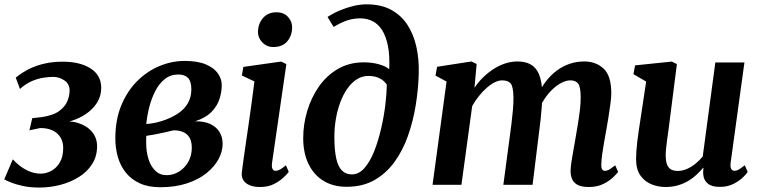

<svg xmlns="http://www.w3.org/2000/svg" viewBox="-26 -851 3500 884"><path d="M155 12.5Q112 12.5 79 5.2Q46 -2 24.2 -11Q2.5 -20 -6.5 -25L33 -117.5Q53 -96 74.2 -81.2Q95.5 -66.5 117.5 -59Q139.5 -51.5 160.5 -51.5Q186.5 -51.5 210.5 -64.5Q234.5 -77.5 249.8 -103.8Q265 -130 265 -170Q265 -197 253 -217.5Q241 -238 217.5 -249.8Q194 -261.5 159.5 -261.5L109.5 -251L122.5 -307L164 -311.5Q217.5 -319 245.5 -339.2Q273.5 -359.5 284 -385Q294.5 -410.5 294.5 -434Q294.5 -464.5 270.5 -480.8Q246.5 -497 219.5 -497Q199.5 -497 174.2 -493.2Q149 -489.5 121.2 -477.8Q93.5 -466 66 -441.5L46.5 -493.5Q75 -517 108.2 -533.5Q141.5 -550 180.2 -558.5Q219 -567 262.5 -567Q342.5 -567 391.2 -535.8Q440 -504.5 440 -446.5Q440 -413 424.8 -385.2Q409.5 -357.5 383 -336.2Q356.5 -315 321.8 -301.2Q287 -287.5 248.5 -283L240 -290Q293.5 -297.5 334.2 -284.5Q375 -271.5 398 -243.5Q421 -215.5 421 -178Q421 -131.5 398.5 -96Q376 -60.5 338 -36.5Q300 -12.5 252.5 0Q205 12.5 155 12.5Z M712 11Q657 11 618 -6.8Q579 -24.5 553.8 -55.8Q528.5 -87 516.8 -127.5Q505 -168 505 -213.5Q505 -299 532.2 -365.2Q559.5 -431.5 605.2 -477.2Q651 -523 708 -546.8Q765 -570.5 824.5 -570.5Q884 -570.5 921.8 -554.5Q959.5 -538.5 977.2 -513Q995 -487.5 995 -459.5Q995 -427.5 984.5 -395Q974 -362.5 947.5 -335.5Q921 -308.5 872.5 -292.5Q915 -293 942.8 -279.8Q970.5 -266.5 984.8 -243Q999 -219.5 999 -188.5Q999 -153.5 980.2 -118.5Q961.5 -83.5 925 -54Q888.5 -24.5 834.8 -6.8Q781 11 712 11ZM741 -44.5Q771.5 -44.5 798 -60.8Q824.5 -77 840.8 -105.8Q857 -134.5 857 -170.5Q857 -201 846 -218.5Q835 -236 816.2 -243.5Q797.5 -251 773.5 -251Q766.5 -250 757.2 -247.5Q748 -245 737.5 -242.5Q727 -240 715.5 -238Q699.5 -234.5 682.8 -231.2Q666 -228 647.5 -225.5Q647 -217.5 647 -209.5Q647 -201.5 647 -194Q647 -153 657.5 -119.2Q668 -85.5 689 -65Q710 -44.5 741 -44.5ZM647.5 -280Q660.5 -281 672.5 -282.8Q684.5 -284.5 696.5 -287.5Q708.5 -290.5 721.5 -294.5Q764 -308.5 794 -328.8Q824 -349 839.5 -376.8Q855 -404.5 855 -440Q855 -475.5 840 -491.8Q825 -508 795 -508Q759 -508 732.5 -486.8Q706 -465.5 688.5 -431Q671 -396.5 661 -356.8Q651 -317 647.5 -280Z M1171.5 10Q1142.5 10 1122.8 1.5Q1103 -7 1094 -22.2Q1085 -37.5 1087.5 -58.5Q1090 -81 1094.8 -113.5Q1099.5 -146 1105.2 -186.5Q1111 -227 1118 -274Q1125 -321 1131.8 -372Q1138.5 -423 1145.5 -476L1087.5 -503.5L1094.5 -543L1268 -567.5L1292.5 -556L1226.5 -101Q1224 -83 1228.5 -73.8Q1233 -64.5 1243 -64.5Q1252 -64.5 1262.8 -70.2Q1273.5 -76 1290.5 -90L1303.5 -59.5Q1298 -52 1281.2 -35.5Q1264.5 -19 1237 -4.5Q1209.5 10 1171.5 10ZM1231.5 -634.5Q1202 -634.5 1181.2 -656.5Q1160.5 -678.5 1162 -708Q1163.5 -744.5 1186.2 -769.5Q1209 -794.5 1247.5 -794.5Q1280.5 -794.5 1300 -773.2Q1319.5 -752 1319 -724.5Q1318.5 -686.5 1296.5 -660.5Q1274.5 -634.5 1231.5 -634.5Z M1570 9Q1508 9 1463.2 -18.5Q1418.5 -46 1394.2 -96.5Q1370 -147 1370 -215Q1370 -278 1388.5 -340Q1407 -402 1442.5 -452.8Q1478 -503.5 1530 -533.8Q1582 -564 1649.5 -564Q1687 -564 1719.5 -554.8Q1752 -545.5 1766 -532Q1769 -596.5 1759.8 -641.2Q1750.5 -686 1732.5 -713.5Q1714.5 -741 1689 -753.8Q1663.5 -766.5 1633 -766.5Q1601.5 -766.5 1573.2 -757.2Q1545 -748 1510 -727L1482 -773Q1510 -791 1540.8 -803.8Q1571.5 -816.5 1602.2 -823.8Q1633 -831 1662 -831Q1728 -831 1774.5 -806Q1821 -781 1849.8 -736.8Q1878.5 -692.5 1891.2 -634.8Q1904 -577 1902 -512Q1900 -440 1888 -366.2Q1876 -292.5 1852.2 -225.2Q1828.5 -158 1790.2 -105.2Q1752 -52.5 1697.8 -21.8Q1643.5 9 1570 9ZM1594 -48Q1626.5 -48 1652.2 -77.5Q1678 -107 1696.8 -154.5Q1715.5 -202 1728.5 -257.8Q1741.5 -313.5 1748 -367.2Q1754.5 -421 1755 -461.5Q1743 -478 1729 -486.5Q1715 -495 1700.5 -498.2Q1686 -501.5 1671 -501.5Q1641.5 -501.5 1617 -486Q1592.5 -470.5 1573.2 -443Q1554 -415.5 1540.8 -380Q1527.5 -344.5 1520.5 -303.8Q1513.5 -263 1513.5 -221Q1513.5 -160 1522 -121.8Q1530.5 -83.5 1548.5 -65.8Q1566.5 -48 1594 -48Z M2168.5 -556.5 2158.5 -446.5Q2175 -472 2197.5 -494Q2220 -516 2245.8 -532.8Q2271.5 -549.5 2299.8 -558.8Q2328 -568 2357 -568Q2392.5 -568 2417 -554.5Q2441.5 -541 2454.8 -511Q2468 -481 2470.5 -430.5Q2470.5 -423.5 2470.5 -415.8Q2470.5 -408 2470 -400Q2469.5 -392 2468.5 -383.5L2449.5 -412Q2466 -448.5 2488.2 -477.2Q2510.5 -506 2537.8 -526.2Q2565 -546.5 2596.8 -557.2Q2628.5 -568 2664 -568Q2718 -568 2753.2 -535Q2788.5 -502 2788.5 -421Q2788.5 -404 2784.5 -373.2Q2780.5 -342.5 2775 -308.5Q2769.5 -274.5 2764.5 -247Q2760 -222 2755 -194.2Q2750 -166.5 2746.5 -140.2Q2743 -114 2742.5 -94Q2742 -76.5 2746.8 -70.5Q2751.5 -64.5 2759 -64.5Q2768.5 -64.5 2778.8 -70.2Q2789 -76 2806.5 -90L2820 -59.5Q2814.5 -52 2797.8 -35.5Q2781 -19 2752.8 -4.5Q2724.5 10 2685.5 10Q2649.5 10 2631.2 -1Q2613 -12 2607 -29Q2601 -46 2601 -65Q2601.5 -82 2605.2 -107.5Q2609 -133 2614.5 -162Q2620 -191 2624.5 -219Q2629 -246 2634.5 -278.8Q2640 -311.5 2644 -345Q2648 -378.5 2647.5 -407.5Q2647 -451.5 2635.8 -466.2Q2624.5 -481 2600.5 -481Q2581.5 -481 2560 -470.2Q2538.5 -459.5 2517.5 -439.5Q2496.5 -419.5 2478.8 -392Q2461 -364.5 2449 -331.5L2471 -408Q2470.5 -385 2468.2 -356.8Q2466 -328.5 2463 -300.2Q2460 -272 2456.5 -247L2426 0H2291.5L2320.5 -218Q2324.5 -245.5 2328.5 -278.2Q2332.5 -311 2335.5 -344Q2338.5 -377 2338 -405.5Q2337 -453 2325 -467Q2313 -481 2285.5 -481Q2270 -481 2251.8 -472Q2233.5 -463 2214.8 -446.5Q2196 -430 2178.8 -408.5Q2161.5 -387 2148 -362.5L2098.5 0H1965.5L2030 -475.5L1979 -503L1986.5 -543.5L2144.5 -568Z M3038 10Q3006 10 2975.2 -1.8Q2944.5 -13.5 2923.8 -41.2Q2903 -69 2902.5 -117.5Q2902.5 -135 2904 -155.8Q2905.5 -176.5 2908.2 -199.8Q2911 -223 2914.5 -246.8Q2918 -270.5 2921.5 -293L2949 -475.5L2890.5 -509.5L2898 -550L3067 -567.5L3090.5 -556L3056.5 -289Q3054 -267.5 3051 -246.2Q3048 -225 3045.2 -205Q3042.5 -185 3040.8 -167.8Q3039 -150.5 3039 -137.5Q3039 -109.5 3045.2 -93.5Q3051.5 -77.5 3063.8 -70.8Q3076 -64 3094 -64Q3116 -64 3137.5 -73.5Q3159 -83 3177.2 -98.2Q3195.5 -113.5 3209.5 -130.5L3267.5 -563.5H3401.5L3338 -101.5Q3335.5 -82 3340.8 -73.2Q3346 -64.5 3356 -64.5Q3365 -64.5 3374.8 -70Q3384.5 -75.5 3403 -90L3416.5 -59.5Q3412 -51.5 3395 -34.8Q3378 -18 3350.8 -4.2Q3323.5 9.5 3288.5 9.5Q3251.5 9.5 3233 -5.5Q3214.5 -20.5 3212 -46.5Q3211.5 -49 3211.5 -52.5Q3211.5 -56 3211.5 -60.2Q3211.5 -64.5 3212 -69Q3212.5 -73.5 3213 -77.5L3211.5 -78.5Q3198 -62.5 3181.2 -46.8Q3164.5 -31 3143.2 -18.2Q3122 -5.5 3095.8 2.2Q3069.5 10 3038 10Z"/></svg>

Font: Merriweather
Style: Bold Italic
Weight: 700
Italic angle: -7.8°
Version: Version 2.101